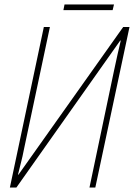

<svg xmlns="http://www.w3.org/2000/svg" viewBox="-20 -834 596 854"><path d="M481 -789 487 -814H267L262 -789ZM53 0 515 -654 517 -653Q509 -619 502.5 -590.5Q496 -562 487 -519L378 0H404L556 -714H528L62 -57H60Q68 -91 74 -113.5Q80 -136 87 -172L202 -714H175L24 0Z"/></svg>

Font: Noto Sans Display SemiCondensed Thin
Style: Italic
Weight: 250
Width: 4
Designer: Monotype Design team
Foundry: Monotype Imaging Inc.
Version: 1.000